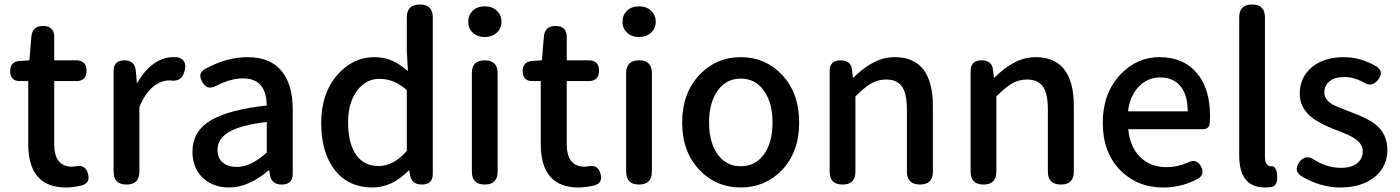

<svg xmlns="http://www.w3.org/2000/svg" viewBox="-20 -817 6197 850"><path d="M272 13Q105 13 105 -180V-458H68Q25 -458 25 -502Q25 -544 66 -547L110 -550L119 -657Q124 -702 170 -702Q220 -702 220 -654V-550H317Q363 -550 363 -504Q363 -458 317 -458H291H220V-179Q220 -79 300 -79Q307 -79 311 -80Q359 -92 370 -46Q380 -7 342 4Q302 13 272 13Z M540 0Q483 0 483 -57V-275V-503Q483 -550 531 -550Q576 -550 581 -506L586 -451H589Q618 -504 659.5 -534Q701 -564 745 -564Q761 -564 768 -563Q808 -552 798 -507Q787 -452 733 -461Q732 -461 731 -461Q694 -461 660 -435Q622 -404 597 -343V-57Q597 0 540 0Z M994 13Q922 13 877 -30.5Q832 -74 832 -146Q832 -234 910.5 -282.5Q989 -331 1161 -350Q1159 -470 1056 -470Q1001 -470 937 -437Q897 -415 875 -455Q854 -493 887 -511Q982 -564 1076 -564Q1177 -564 1227 -502Q1276 -443 1276 -331V-165V-47Q1276 0 1227 0Q1183 0 1175 -42L1172 -63H1169Q1081 13 994 13ZM1029 -78Q1091 -78 1161 -142V-209V-277Q1043 -263 991 -231Q943 -202 943 -154Q943 -115 968 -96Q990 -78 1029 -78Z M1629 13Q1524 13 1464 -62Q1402 -139 1402 -274Q1402 -404 1474 -486Q1542 -564 1638 -564Q1682 -564 1719 -547Q1749 -534 1786 -502L1781 -593V-740Q1781 -797 1839 -797Q1896 -797 1896 -740V-398V-47Q1896 0 1847 0Q1803 0 1795 -42L1792 -62H1789Q1716 13 1629 13ZM1656 -82Q1723 -82 1781 -149V-283V-418Q1726 -468 1660 -468Q1601 -468 1562 -417Q1521 -363 1521 -276Q1521 -183 1556 -132.5Q1591 -82 1656 -82Z M2126 0Q2069 0 2069 -57V-493Q2069 -550 2126 -550Q2183 -550 2183 -493V-275V-57Q2183 0 2126 0ZM2126 -653Q2094 -653 2073.5 -672Q2053 -691 2053 -721Q2053 -751 2073.5 -770Q2094 -789 2126 -789Q2158 -789 2179 -770Q2200 -751 2200 -721Q2200 -691 2179 -672Q2158 -653 2126 -653Z M2541 13Q2374 13 2374 -180V-458H2337Q2294 -458 2294 -502Q2294 -544 2335 -547L2379 -550L2388 -657Q2393 -702 2439 -702Q2489 -702 2489 -654V-550H2586Q2632 -550 2632 -504Q2632 -458 2586 -458H2560H2489V-179Q2489 -79 2569 -79Q2576 -79 2580 -80Q2628 -92 2639 -46Q2649 -7 2611 4Q2571 13 2541 13Z M2809 0Q2752 0 2752 -57V-493Q2752 -550 2809 -550Q2866 -550 2866 -493V-275V-57Q2866 0 2809 0ZM2809 -653Q2777 -653 2756.5 -672Q2736 -691 2736 -721Q2736 -751 2756.5 -770Q2777 -789 2809 -789Q2841 -789 2862 -770Q2883 -751 2883 -721Q2883 -691 2862 -672Q2841 -653 2809 -653Z M3259 13Q3152 13 3079 -62Q3000 -143 3000 -274Q3000 -407 3079 -488Q3152 -564 3259 -564Q3367 -564 3440 -488Q3518 -407 3518 -274Q3518 -143 3440 -62Q3366 13 3259 13ZM3259 -81Q3324 -81 3362 -133.5Q3400 -186 3400 -274Q3400 -363 3362 -415Q3325 -469 3259 -469Q3195 -469 3157 -415.5Q3119 -362 3119 -274.5Q3119 -187 3157 -134Q3195 -81 3259 -81Z M3710 0Q3653 0 3653 -57V-275V-503Q3653 -550 3702 -550Q3748 -550 3752 -507L3756 -474H3759Q3803 -517 3841 -537Q3889 -564 3941 -564Q4110 -564 4110 -346V-57Q4110 0 4053 0Q3995 0 3995 -57V-332Q3995 -403 3973 -434Q3951 -465 3902 -465Q3866 -465 3834 -446Q3807 -430 3767 -390V-57Q3767 0 3710 0Z M4334 0Q4277 0 4277 -57V-275V-503Q4277 -550 4326 -550Q4372 -550 4376 -507L4380 -474H4383Q4427 -517 4465 -537Q4513 -564 4565 -564Q4734 -564 4734 -346V-57Q4734 0 4677 0Q4619 0 4619 -57V-332Q4619 -403 4597 -434Q4575 -465 4526 -465Q4490 -465 4458 -446Q4431 -430 4391 -390V-57Q4391 0 4334 0Z M5130 13Q5015 13 4940 -63Q4862 -142 4862 -274Q4862 -403 4939 -486Q5012 -564 5113 -564Q5220 -564 5280 -492Q5337 -423 5337 -303Q5337 -288 5335 -268Q5331 -245 5306 -245H5153H4975Q4982 -167 5027.5 -122Q5073 -77 5145 -77Q5193 -77 5238 -97Q5276 -118 5297 -80Q5315 -45 5284 -26Q5213 13 5130 13ZM4974 -324H5106H5238Q5238 -396 5206.5 -435Q5175 -474 5115 -474Q5061 -474 5023 -435Q4982 -394 4974 -324Z M5580 13Q5466 13 5466 -129V-740Q5466 -797 5523 -797Q5580 -797 5580 -740V-460V-123Q5580 -81 5608 -81Q5609 -81 5610 -81Q5618 -82 5624 -74Q5630 -66 5632 -57Q5642 5 5609 11Q5591 13 5580 13Z M5913 13Q5825 13 5740 -38Q5706 -62 5732 -99Q5759 -137 5801 -108Q5857 -74 5916 -74Q5964 -74 5989 -95Q6013 -115 6013 -147.5Q6013 -180 5977 -204Q5955 -219 5897 -241Q5893 -242 5891 -243Q5819 -271 5785 -299Q5734 -341 5734 -403Q5734 -473 5786 -518Q5840 -564 5929 -564Q6005 -564 6075 -522Q6108 -499 6081 -464Q6053 -428 6016 -453Q5973 -476 5931 -476Q5888 -476 5865 -456Q5843 -438 5843 -408Q5843 -378 5875 -357Q5895 -345 5950 -325Q5957 -322 5960 -321Q6038 -292 6070 -266Q6122 -223 6122 -154Q6122 -81 6069 -36Q6010 13 5913 13Z"/></svg>

Font: GenSenRounded TW M
Style: Regular
Weight: 500
Version: Version 1.501;PS 1;hotconv 16.6.51;makeotf.lib2.5.65220